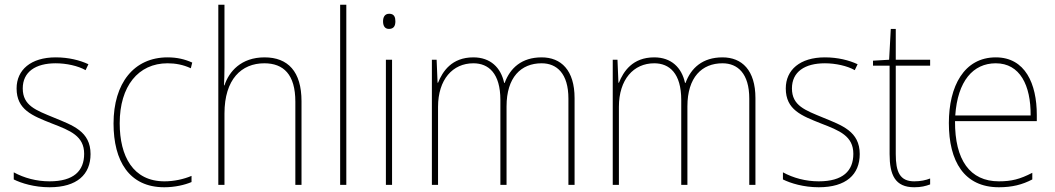

<svg xmlns="http://www.w3.org/2000/svg" viewBox="-20 -780 4449 810"><path d="M362 -130C362 -226 287 -251 207 -284C132 -315 76 -334 76 -407C76 -477 130 -513 215 -513C260 -513 310 -502 341 -484L353 -509C317 -526 269 -538 215 -538C110 -538 50 -485 50 -407C50 -317 116 -292 199 -259C277 -229 335 -206 335 -131C335 -59 291 -15 189 -15C134 -15 82 -29 38 -53V-23C70 -7 125 10 189 10C305 10 362 -44 362 -130Z M673 10C718 10 760 0 788 -12V-38C755 -24 714 -15 674 -15C541 -15 485 -121 485 -260C485 -416 563 -513 687 -513C720 -513 753 -507 785 -492L791 -516C760 -530 727 -538 687 -538C545 -538 459 -429 459 -259C459 -101 525 10 673 10Z M927 -495V-760H901V0H927V-301C927 -446 999 -513 1095 -513C1176 -513 1226 -466 1226 -351V0H1252V-353C1252 -478 1195 -538 1096 -538C997 -538 946 -478 927 -420H925C926 -446 927 -464 927 -495Z M1441 0V-760H1415V0Z M1622 -722C1602 -722 1596 -706 1596 -690C1596 -673 1602 -658 1621 -658C1642 -658 1648 -672 1648 -690C1648 -706 1644 -722 1622 -722ZM1634 -528H1608V0H1634Z M2265 -538C2181 -538 2132 -493 2109 -430H2107C2093 -495 2049 -538 1977 -538C1885 -538 1847 -478 1828 -431H1826L1822 -528H1802V0H1828V-329C1828 -445 1890 -513 1977 -513C2041 -513 2091 -471 2091 -358V0H2117V-331C2117 -454 2178 -513 2265 -513C2329 -513 2378 -470 2378 -364V0H2404V-366C2404 -484 2347 -538 2265 -538Z M3028 -538C2944 -538 2895 -493 2872 -430H2870C2856 -495 2812 -538 2740 -538C2648 -538 2610 -478 2591 -431H2589L2585 -528H2565V0H2591V-329C2591 -445 2653 -513 2740 -513C2804 -513 2854 -471 2854 -358V0H2880V-331C2880 -454 2941 -513 3028 -513C3092 -513 3141 -470 3141 -364V0H3167V-366C3167 -484 3110 -538 3028 -538Z M3607 -130C3607 -226 3532 -251 3452 -284C3377 -315 3321 -334 3321 -407C3321 -477 3375 -513 3460 -513C3505 -513 3555 -502 3586 -484L3598 -509C3562 -526 3514 -538 3460 -538C3355 -538 3295 -485 3295 -407C3295 -317 3361 -292 3444 -259C3522 -229 3580 -206 3580 -131C3580 -59 3536 -15 3434 -15C3379 -15 3327 -29 3283 -53V-23C3315 -7 3370 10 3434 10C3550 10 3607 -44 3607 -130Z M3837 -15C3776 -15 3759 -55 3759 -130V-503H3904V-528H3759V-658H3738L3731 -528L3663 -524V-503H3733V-130C3733 -42 3756 10 3837 10C3866 10 3885 5 3904 -2V-27C3886 -20 3864 -15 3837 -15Z M4181 -538C4047 -538 3983 -416 3983 -261C3983 -100 4047 10 4194 10C4250 10 4293 -1 4335 -23V-51C4283 -24 4247 -15 4194 -15C4072 -15 4008 -105 4009 -269H4354V-295C4354 -427 4305 -538 4181 -538ZM4181 -513C4283 -513 4329 -420 4328 -293H4010C4020 -438 4085 -513 4181 -513Z"/></svg>

Font: Noto Sans Arabic UI SmCn Th
Style: Regular
Weight: 100
Width: 4
Designer: Monotype Design Team, Nadine Chahine and Nizar Qandah
Foundry: Monotype Imaging Inc.
Version: Version 2.010